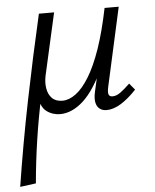

<svg xmlns="http://www.w3.org/2000/svg" viewBox="-61 -458 638 790"><g transform="rotate(-5 257.5 -62.5)"><path d="M-9.5 289Q17.8 113.9 53.4 -62.8Q89 -239.5 129.2 -414.2H192L134.2 -157.2Q128.5 -130.2 132.5 -105.3Q136.5 -80.5 151.8 -64.7Q167.2 -49 195.1 -49Q222 -49 250.2 -69.8Q278.4 -90.5 305.5 -134.6Q332.7 -178.7 356.8 -248.2Q380.8 -317.7 400.5 -414.2H437.2Q406.6 -266.7 365.5 -174.1Q324.5 -81.5 277.4 -38.1Q230.3 5.2 179.7 5.2Q167.4 5.2 152.4 0.9Q137.5 -3.5 124.4 -13.4Q111.4 -23.4 104.3 -40.8Q97.2 -58.2 99.6 -83.9L108.4 -70.7Q90.3 13.7 77 103.2Q63.7 192.6 56 280.3ZM372.5 5.2Q355.7 5.2 344.1 -3.5Q332.5 -12.3 328.8 -29.5Q325.1 -46.7 330.7 -72.5L407.5 -414.2H458.9L387 -89Q382.5 -68.6 385.5 -58.8Q388.5 -49 402 -49Q417.7 -49 434.7 -61.4Q451.7 -73.8 474 -95.3L496.2 -68.5Q463.2 -33.2 432 -14Q400.7 5.2 372.5 5.2Z"/></g></svg>

Font: Ysabeau
Style: Bold Italic
Weight: 700
Italic angle: -12°
Designer: Christian Thalmann (Catharsis Fonts)
Version: Version 2.002